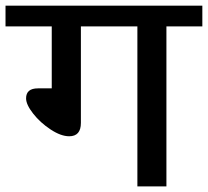

<svg xmlns="http://www.w3.org/2000/svg" viewBox="-35 -669 746 689"><path d="M458 0V-574.3H255.3V-228Q255.3 -180 213.3 -180Q183.5 -180 146.4 -204.5Q109.2 -229 83.9 -261.4Q58.6 -293.7 58.6 -316Q58.6 -351.9 101.1 -351.9H150.7V-574.3H-15.2V-648.6H691.1V-574.3H562.2V0Z"/></svg>

Font: Khula SemiBold
Style: Regular
Weight: 600
Designer: Erin McLaughlin, Steve Matteson
Version: Version 1.002;PS 1.0;hotconv 1.0.72;makeotf.lib2.5.5900; ttf